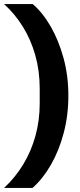

<svg xmlns="http://www.w3.org/2000/svg" viewBox="-33 -780 391 938"><path d="M301 -312Q301 -216 278 -129.5Q255 -43 215.5 25.5Q176 94 126 138H-13Q41 88 80 24Q119 -40 140 -115.5Q161 -191 161 -276V-346Q161 -434 139.5 -510Q118 -586 79 -649Q40 -712 -13 -760H127Q176 -718 215 -650Q254 -582 277.5 -496Q301 -410 301 -312Z"/></svg>

Font: IBM Plex Sans
Style: Bold
Weight: 700
Designer: Mike Abbink, Paul van der Laan, Pieter van Rosmalen
Foundry: Bold Monday
Version: Version 3.201